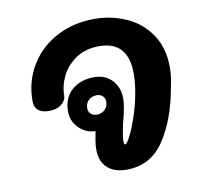

<svg xmlns="http://www.w3.org/2000/svg" viewBox="-72 -694 809 770"><g transform="rotate(-10 332.5 -309.0)"><path d="M625 -374Q625 -353 622.5 -335Q620 -317 615 -293Q592 -164 536.5 -82Q481 0 384 0Q333 0 305 -26.5Q277 -53 277 -100Q277 -117 280 -136Q284 -159 287 -174Q248 -175 220 -203Q192 -231 192 -270Q192 -326 227.5 -357Q263 -388 318 -388Q364 -388 391.5 -358.5Q419 -329 419 -284Q419 -254 405 -200Q403 -193 400.5 -183.5Q398 -174 396 -161Q395 -157 392.5 -141.5Q390 -126 390 -115Q390 -101 395 -101Q402 -101 417 -130.5Q432 -160 447.5 -206.5Q463 -253 471 -301Q478 -340 478 -374Q478 -507 360 -507Q305 -507 266 -481Q227 -455 207.5 -416Q188 -377 188 -337Q188 -317 169 -301.5Q150 -286 118 -286Q59 -286 59 -337Q59 -416 98 -480.5Q137 -545 205.5 -581.5Q274 -618 360 -618Q429 -618 489.5 -591Q550 -564 587.5 -509Q625 -454 625 -374ZM350 -283Q350 -297 340.5 -306Q331 -315 317 -315Q295 -315 282.5 -302Q270 -289 270 -270Q270 -256 279.5 -247Q289 -238 304 -238Q323 -238 336.5 -250.5Q350 -263 350 -283Z"/></g></svg>

Font: Mali
Style: Bold Italic
Weight: 700
Italic angle: -10°
Version: Version 1.000; ttfautohint (v1.6)